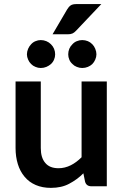

<svg xmlns="http://www.w3.org/2000/svg" viewBox="-20 -912 604 940"><path d="M379.4 -513.2H502.9V0H427.7Q402.8 0 396.5 -22.5L388.2 -63.5Q358.4 -33.2 318.4 -12.2Q281.2 7.8 229 7.8Q187.5 7.8 154.8 -6.3Q122.1 -20.5 100.6 -46.4Q78.1 -73.2 67.4 -108.4Q56.2 -144.5 56.2 -187V-513.2H179.7V-187Q179.7 -139.6 201.7 -114.3Q223.1 -88.4 266.6 -88.4Q297.4 -88.4 326.7 -103Q354 -116.7 379.4 -142.1ZM356 -892.1H476.1L352.5 -761.7Q342.8 -751.5 334.5 -748Q325.2 -744.1 311.5 -744.1H237.3L308.6 -865.7Q316.4 -878.9 326.2 -885.7Q335.4 -892.1 356 -892.1ZM250 -646Q250 -632.3 244.6 -620.1Q239.7 -607.9 229.5 -598.6Q219.7 -589.8 207 -584.5Q193.8 -579.1 179.7 -579.1Q166 -579.1 153.8 -584.5Q141.1 -589.4 132.3 -598.6Q123 -607.4 117.7 -620.1Q111.8 -633.3 111.8 -646Q111.8 -659.2 117.7 -673.3Q123 -685.5 132.3 -695.3Q141.6 -705.6 153.8 -710.4Q166 -715.8 179.7 -715.8Q193.8 -715.8 207 -710.4Q219.7 -705.1 229.5 -695.3Q239.7 -685.1 244.6 -673.3Q250 -660.2 250 -646ZM452.1 -646Q452.1 -633.3 446.3 -620.1Q440.9 -607.4 432.1 -598.6Q422.4 -589.4 410.2 -584.5Q397 -579.1 382.3 -579.1Q369.1 -579.1 356 -584.5Q343.3 -589.4 334.5 -598.6Q324.2 -607.9 319.3 -620.1Q314 -632.3 314 -646Q314 -660.2 319.3 -673.3Q324.2 -685.1 334.5 -695.3Q343.8 -705.6 356 -710.4Q369.1 -715.8 382.3 -715.8Q397 -715.8 410.2 -710.4Q421.9 -705.6 432.1 -695.3Q441.4 -685.5 446.3 -673.3Q452.1 -659.2 452.1 -646Z"/></svg>

Font: Lato-SemiBold
Style: Bold
Weight: 500
Designer: Lukasz Dziedzic with Adam Twardoch and Botio Nikoltchev
Foundry: tyPoland Lukasz Dziedzic
Version: ""